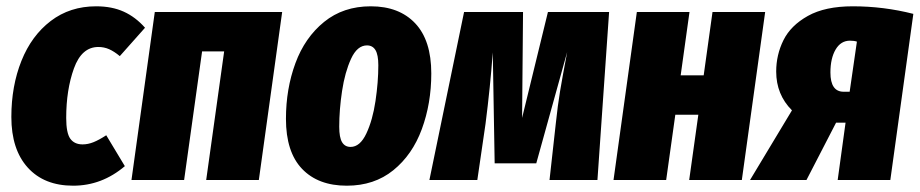

<svg xmlns="http://www.w3.org/2000/svg" viewBox="-20 -571 2917 609"><path d="M440 -483 360 -393Q342 -408 326 -415Q310 -422 292 -422Q239 -422 214.5 -354Q190 -286 190 -197Q190 -149 203 -131Q216 -113 242 -113Q259 -113 276.5 -120Q294 -127 317 -142L376 -44Q303 18 212 18Q120 18 68 -39.5Q16 -97 16 -200Q16 -298 48 -378Q80 -458 141 -504.5Q202 -551 285 -551Q335 -551 372.5 -534Q410 -517 440 -483Z M634 0 691 -408H621L564 0H397L471 -533H875L801 0Z M887 -194Q887 -289 917 -370.5Q947 -452 1008 -501.5Q1069 -551 1156 -551Q1246 -551 1297 -497Q1348 -443 1348 -338Q1348 -243 1318 -161.5Q1288 -80 1227.5 -31Q1167 18 1080 18Q989 18 938 -35.5Q887 -89 887 -194ZM1180 -364Q1180 -397 1171 -412Q1162 -427 1144 -427Q1113 -427 1093.5 -384.5Q1074 -342 1065 -282.5Q1056 -223 1056 -169Q1056 -135 1065 -120Q1074 -105 1092 -105Q1122 -105 1142 -147.5Q1162 -190 1171 -250.5Q1180 -311 1180 -364Z M1875 0H1723L1743 -180Q1749 -237 1756.5 -282Q1764 -327 1779 -406L1681 -53H1549L1543 -405Q1535 -295 1520 -178L1494 0H1342L1452 -533H1639L1636 -197L1718 -533H1912Z M2166 0 2195 -207H2122L2093 0H1926L2000 -533H2167L2139 -332H2212L2240 -533H2407L2333 0Z M2877 -527 2804 0H2637L2662 -182H2632L2538 0H2359L2492 -221Q2442 -271 2442 -344Q2442 -397 2465 -443.5Q2488 -490 2542.5 -520.5Q2597 -551 2685 -551Q2783 -551 2877 -527ZM2614 -341Q2614 -280 2656 -280H2675L2698 -439Q2689 -442 2676 -442Q2647 -442 2630.5 -414Q2614 -386 2614 -341Z"/></svg>

Font: Fira Sans Extra Condensed ExtraBold
Style: Italic
Weight: 800
Width: 3
Italic angle: -8°
Designer: Carrois Corporate & Edenspiekermann AG
Foundry: Carrois Corporate GbR & Edenspiekermann AG
Version: Version 4.203